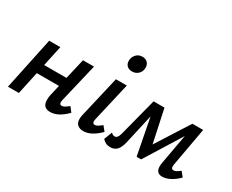

<svg xmlns="http://www.w3.org/2000/svg" viewBox="-96 -982 1605 1328"><g transform="rotate(30 706.5 -318.0)"><path d="M497 -63Q430 6 366 6Q306 6 306 -57Q306 -80 311 -100L330 -181H153L114 0H27L115 -418H204L169 -255H347L385 -418H473L400 -111Q397 -99 397 -91Q397 -71 415 -71Q425 -71 437 -78Q449 -85 468 -100Z M567 -54Q567 -71 571 -87L648 -418H735L664 -111Q661 -99 661 -91Q661 -71 679 -71Q689 -71 701 -78Q713 -85 732 -100L762 -63Q693 6 631 6Q602 6 584.5 -9Q567 -24 567 -54ZM661 -573Q661 -603 680.5 -624Q700 -645 730 -645Q756 -645 771 -629.5Q786 -614 786 -590Q786 -559 766 -539.5Q746 -520 717 -520Q691 -520 676 -534.5Q661 -549 661 -573Z M1388 -60Q1356 -28 1323 -11Q1290 6 1260 6Q1237 6 1224 -7.5Q1211 -21 1211 -49Q1211 -62 1214 -78L1257 -316L1076 -25H1040L984 -315L931 -80Q920 -32 900 -11.5Q880 9 847 9Q827 9 812.5 2Q798 -5 784 -20L809 -85Q822 -71 838 -71Q849 -71 857 -80.5Q865 -90 871 -111L950 -416H1037L1093 -154L1260 -416H1346L1291 -111Q1289 -97 1289 -93Q1289 -71 1308 -71Q1326 -71 1358 -97Z"/></g></svg>

Font: Ysabeau Semibold
Style: Italic
Weight: 600
Italic angle: -12°
Designer: Christian Thalmann (Catharsis Fonts)
Version: Version 0.003